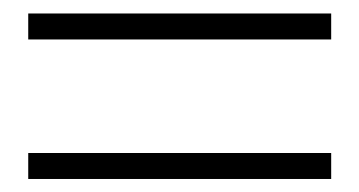

<svg xmlns="http://www.w3.org/2000/svg" viewBox="-20 -493 540 289"><path d="M478.5 -472.7V-433.6H22.5V-472.7ZM478.5 -262.7V-223.6H22.5V-262.7Z"/></svg>

Font: BabelStone Sani Yi
Style: Regular
Weight: 400
Designer: Andrew West
Foundry: BabelStone
Version: Version 1.00 November 22, 2015, initial release